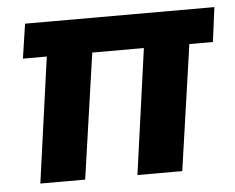

<svg xmlns="http://www.w3.org/2000/svg" viewBox="-42 -545 727 593"><g transform="rotate(-5 321.5 -248.0)"><path d="M60 0 114 -389H40L56 -496H643L629 -389H556L500 0H361L415 -389H255L199 0Z"/></g></svg>

Font: Host Grotesk ExtraBold
Style: Italic
Weight: 800
Italic angle: -8°
Designer: Doğukan Karapınar
Foundry: Element Type
Version: Version 1.003; ttfautohint (v1.8.4.7-5d5b)